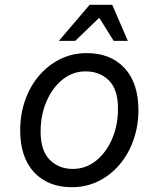

<svg xmlns="http://www.w3.org/2000/svg" viewBox="-20 -761 658 799"><path d="M341 -540Q440 -540 498 -478Q556 -416 556 -303Q556 -237 535.5 -178.5Q515 -120 477.5 -76Q440 -32 389.5 -7Q339 18 279 18Q180 18 122 -44Q64 -106 64 -219Q64 -285 84.5 -343.5Q105 -402 142.5 -446Q180 -490 230.5 -515Q281 -540 341 -540ZM471 -309Q471 -389 433 -426.5Q395 -464 336 -464Q283 -464 240.5 -430Q198 -396 173.5 -339Q149 -282 149 -213Q149 -134 187 -96Q225 -58 283 -58Q337 -58 379.5 -92Q422 -126 446.5 -183Q471 -240 471 -309ZM225 -591 353 -741H447L512 -591H453L393 -687L293 -591Z"/></svg>

Font: Fragment Mono
Style: Italic
Weight: 400
Italic angle: -12°
Designer: Wei Huang based on Nimbus Sans by URW Studio, based on Helvetica by Max Miedinger.
Foundry: Wei Huang
Version: Version 1.011; ttfautohint (v1.8.4.7-5d5b)